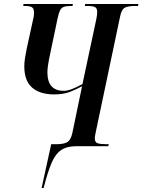

<svg xmlns="http://www.w3.org/2000/svg" viewBox="-20 -734 715 964"><path d="M189 210 237 -10H264Q299 -10 317 -20Q335 -30 343 -65L392 -301Q365 -286 332 -273Q299 -260 252 -260Q180 -260 141 -294.5Q102 -329 102 -401Q102 -421 105.5 -442.5Q109 -464 114 -489L145 -631Q151 -654 151 -668Q151 -691 140.5 -697.5Q130 -704 106 -704H97L98 -714H346L344 -704H336Q313 -704 300.5 -699.5Q288 -695 281.5 -682Q275 -669 269 -641L226 -436Q224 -425 221 -405.5Q218 -386 218 -371Q218 -278 300 -278Q317 -278 339 -286Q361 -294 394 -312L463 -635Q466 -648 467 -657.5Q468 -667 468 -675Q468 -692 457.5 -698Q447 -704 419 -704H406L408 -714H675L673 -704H660Q622 -704 606 -695Q590 -686 583 -651L461 -72Q456 -49 456 -39Q456 -19 471 -14.5Q486 -10 515 -10H526L524 0H363Q316 0 287 19.5Q258 39 238.5 85Q219 131 199 210Z"/></svg>

Font: Noto Serif Display ExtraCondensed SemiBold
Style: Italic
Weight: 600
Width: 2
Italic angle: -12°
Designer: Monotype Design Team
Foundry: Monotype Imaging Inc.
Version: Version 2.009